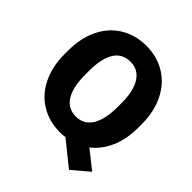

<svg xmlns="http://www.w3.org/2000/svg" viewBox="-228 -869 1146 1146"><g transform="rotate(45 345.0 -295.5)"><path d="M656.7 -340.8Q656.7 -242.2 624 -168.7Q591.3 -95.2 533.7 -50.8L648.4 40L542.5 129.9L389.6 6.8Q368.2 9.8 346.7 9.8Q255.9 9.8 185.5 -32.2Q115.2 -74.2 75.9 -152.3Q36.6 -230.5 35.2 -332V-369.6Q35.2 -474.6 73.5 -554.2Q111.8 -633.8 182.9 -677.2Q253.9 -720.7 345.7 -720.7Q436 -720.7 506.8 -677.7Q577.6 -634.8 616.9 -555.4Q656.2 -476.1 656.7 -373.5ZM482.4 -370.6Q482.4 -476.6 447 -531.5Q411.6 -586.4 345.7 -586.4Q277.8 -586.4 243.7 -532.2Q209.5 -478 209 -373.5V-340.8Q209 -235.8 243.7 -179.9Q278.3 -124 346.7 -124Q412.1 -124 447 -179.2Q481.9 -234.4 482.4 -337.9Z"/></g></svg>

Font: Vazir Black FD
Style: Black-FD
Weight: 900
Designer: Saber Rastikerdar
Foundry: Saber Rastikerdar
Version: Version 30.0.0